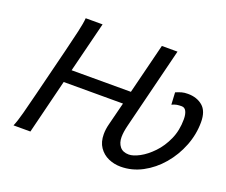

<svg xmlns="http://www.w3.org/2000/svg" viewBox="-116 -878 1258 1070"><g transform="rotate(20 512.5 -343.5)"><path d="M767.1 -698.7 647 -215.8Q636.7 -174.3 636.7 -145Q636.7 -110.8 654.3 -88.9Q671.9 -66.9 707.5 -66.9Q733.4 -66.9 770.8 -86.9Q808.1 -106.9 844.5 -144.8Q880.9 -182.6 905 -236.1Q929.2 -289.6 929.2 -356.4Q929.2 -385.3 920.4 -403.1Q911.6 -420.9 893.1 -420.9Q876.5 -420.9 864.7 -418.9Q853 -417 835.9 -409.2L832 -481Q852.1 -489.3 866.5 -493.4Q880.9 -497.6 902.8 -497.6Q956.1 -497.6 990.5 -468.5Q1024.9 -439.5 1024.9 -374Q1024.9 -301.3 997.8 -232.2Q970.7 -163.1 923.6 -107.9Q876.5 -52.7 815.7 -20.3Q754.9 12.2 687.5 12.2Q648.9 12.2 614.7 -2.9Q580.6 -18.1 559.3 -49.1Q538.1 -80.1 538.1 -126.5Q538.1 -155.8 546.4 -187.5L580.6 -322.8H229L148.9 0H48.8Q61.5 -28.8 75.9 -83Q90.3 -137.2 107.9 -208L178.2 -490.2Q195.8 -561.5 208.3 -615.7Q220.7 -669.9 222.7 -698.7H322.8L248 -399.4H599.6L674.3 -698.7Z"/></g></svg>

Font: Andika
Style: Italic
Weight: 400
Italic angle: -14°
Designer: Victor Gaultney, Annie Olsen, Julie Remington, Don Collingsworth, Eric Hays, Becca Hirsbrunner
Foundry: SIL International
Version: Version 6.101